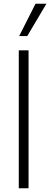

<svg xmlns="http://www.w3.org/2000/svg" viewBox="-20 -1002 267 1022"><path d="M80 -734H132V0H80ZM169 -982H227L125 -810H82Z"/></svg>

Font: Niramit ExtraLight
Style: Regular
Weight: 200
Designer: Katatrad Aksorn Co.,Ltd.
Foundry: Cadson Demak Co.,Ltd.
Version: Version 1.000; ttfautohint (v1.6)